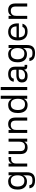

<svg xmlns="http://www.w3.org/2000/svg" viewBox="2095 -2852 969 5199"><g transform="rotate(-90 2579.5 -252.5)"><path d="M263 -7Q160 -7 103 -73Q46 -139 46 -260Q46 -344 72 -400.5Q98 -457 147 -486.5Q196 -516 263 -516Q331 -516 375 -483Q419 -450 440 -392.5Q461 -335 461 -260Q461 -187 440 -129.5Q419 -72 375 -39.5Q331 -7 263 -7ZM284 -77Q360 -77 396 -126Q432 -175 432 -260Q432 -347 396 -396Q360 -445 284 -445Q204 -445 166 -396Q128 -347 128 -260Q128 -175 166 -126Q204 -77 284 -77ZM433 -505H514V0H432V-382L433 -389ZM514 -12Q515 104 462 158Q409 212 299 212Q225 212 178.5 193.5Q132 175 108.5 140.5Q85 106 80 59H166Q169 86 180.5 105Q192 124 219.5 133Q247 142 299 142Q354 142 382.5 125.5Q411 109 421.5 75Q432 41 432 -12Z M751 0H669V-505H751V-416Q769 -459 801.5 -482Q834 -505 883 -505H928V-435H872Q813 -435 782 -401Q751 -367 751 -299Z M1342 -505H1424V0H1342V-77Q1318 -39 1282.5 -14.5Q1247 10 1186 10Q1103 10 1055 -36.5Q1007 -83 1007 -190V-505H1089L1088 -193Q1088 -121 1119 -91Q1150 -61 1207 -61Q1248 -61 1278 -76Q1308 -91 1325 -123.5Q1342 -156 1342 -208Z M1661 0H1579V-505H1661V-428Q1685 -467 1720.5 -491.5Q1756 -516 1817 -516Q1900 -516 1948 -469.5Q1996 -423 1996 -316V0H1913V-313Q1913 -385 1883 -415Q1853 -445 1796 -445Q1755 -445 1724.5 -430Q1694 -415 1677.5 -383Q1661 -351 1661 -297Z M2504 -717H2586V0H2504ZM2335 10Q2232 10 2175 -57Q2118 -124 2118 -252Q2118 -340 2144 -398.5Q2170 -457 2219 -486.5Q2268 -516 2335 -516Q2403 -516 2447.5 -482.5Q2492 -449 2513 -390Q2534 -331 2534 -252Q2534 -174 2513 -115Q2492 -56 2447.5 -23Q2403 10 2335 10ZM2356 -60Q2432 -60 2468 -110Q2504 -160 2504 -252Q2504 -345 2468 -395Q2432 -445 2356 -445Q2276 -445 2238 -395Q2200 -345 2200 -252Q2200 -160 2238 -110Q2276 -60 2356 -60Z M2823 0H2741V-717H2823Z M3422 0H3368Q3331 0 3311 -25Q3291 -50 3290 -107L3301 -104Q3282 -52 3238.5 -21Q3195 10 3122 10Q3066 10 3026.5 -7Q2987 -24 2966.5 -58Q2946 -92 2946 -144Q2946 -185 2961 -213.5Q2976 -242 3002.5 -259.5Q3029 -277 3064 -285.5Q3099 -294 3138 -294H3291V-342Q3291 -395 3262.5 -421Q3234 -447 3170 -447Q3113 -447 3084 -426Q3055 -405 3049 -364H2966Q2971 -413 2997 -446.5Q3023 -480 3068 -498Q3113 -516 3173 -516Q3212 -516 3248 -507Q3284 -498 3312 -477Q3340 -456 3356.5 -421Q3373 -386 3373 -334V-71H3422ZM3027 -144Q3027 -101 3053 -80Q3079 -59 3132 -59Q3206 -59 3248.5 -94Q3291 -129 3291 -187V-230H3139Q3085 -230 3056.5 -208Q3028 -186 3027 -144Z M3709 -7Q3606 -7 3549 -73Q3492 -139 3492 -260Q3492 -344 3518 -400.5Q3544 -457 3593 -486.5Q3642 -516 3709 -516Q3777 -516 3821 -483Q3865 -450 3886 -392.5Q3907 -335 3907 -260Q3907 -187 3886 -129.5Q3865 -72 3821 -39.5Q3777 -7 3709 -7ZM3730 -77Q3806 -77 3842 -126Q3878 -175 3878 -260Q3878 -347 3842 -396Q3806 -445 3730 -445Q3650 -445 3612 -396Q3574 -347 3574 -260Q3574 -175 3612 -126Q3650 -77 3730 -77ZM3879 -505H3960V0H3878V-382L3879 -389ZM3960 -12Q3961 104 3908 158Q3855 212 3745 212Q3671 212 3624.5 193.5Q3578 175 3554.5 140.5Q3531 106 3526 59H3612Q3615 86 3626.5 105Q3638 124 3665.5 133Q3693 142 3745 142Q3800 142 3828.5 125.5Q3857 109 3867.5 75Q3878 41 3878 -12Z M4124 -289H4464Q4463 -367 4427.5 -407Q4392 -447 4320 -447Q4240 -447 4203 -398.5Q4166 -350 4166 -255Q4166 -158 4202.5 -108.5Q4239 -59 4327 -59Q4386 -59 4413 -78Q4440 -97 4450 -129H4537Q4527 -89 4501 -57.5Q4475 -26 4432.5 -8Q4390 10 4327 10Q4207 10 4145.5 -59Q4084 -128 4084 -253Q4084 -380 4145.5 -448Q4207 -516 4320 -516Q4382 -516 4433 -490Q4484 -464 4515 -407Q4546 -350 4546 -254V-226H4123Z M4750 0H4668V-505H4750V-428Q4774 -467 4809.5 -491.5Q4845 -516 4906 -516Q4989 -516 5037 -469.5Q5085 -423 5085 -316V0H5002V-313Q5002 -385 4972 -415Q4942 -445 4885 -445Q4844 -445 4813.5 -430Q4783 -415 4766.5 -383Q4750 -351 4750 -297Z"/></g></svg>

Font: 42dot Sans Light
Style: Regular
Weight: 400
Version: Version 1.000